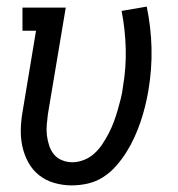

<svg xmlns="http://www.w3.org/2000/svg" viewBox="-20 -553 540 581"><path d="M197 8Q170 8 144 0.5Q118 -7 98 -23Q78 -39 65.5 -62Q53 -85 47.5 -111Q42 -137 43 -164.5Q44 -192 49 -219L89 -460H48V-530H179L125 -208Q123 -192 121.5 -175.5Q120 -159 122 -143Q124 -127 129 -112Q134 -97 143.5 -85.5Q153 -74 168 -68Q183 -62 199 -62Q216 -62 234 -69Q252 -76 266 -89Q280 -102 290.5 -118Q301 -134 309.5 -150.5Q318 -167 324.5 -184.5Q331 -202 336 -219.5Q341 -237 345.5 -254.5Q350 -272 352 -290Q362 -348 360.5 -405.5Q359 -463 348 -520L424 -533Q437 -471 438.5 -407.5Q440 -344 429 -279Q425 -255 419 -231Q413 -207 405 -183.5Q397 -160 386.5 -137Q376 -114 362.5 -92.5Q349 -71 331.5 -51Q314 -31 292 -17Q270 -3 245.5 2.5Q221 8 197 8Z"/></svg>

Font: Iosevka Slab
Style: Italic
Weight: 400
Italic angle: -9°
Monospace: yes
Designer: Belleve Invis
Foundry: Belleve Invis
Version: Version 11.1.0; ttfautohint (v1.8.3)